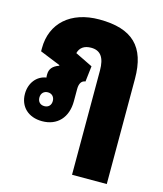

<svg xmlns="http://www.w3.org/2000/svg" viewBox="-112 -611 776 913"><g transform="rotate(15 276.0 -154.5)"><path d="M329 219H500V-299C500 -457 427 -528 264 -528C124 -528 35 -449 35 -325V-310L136 -269V-266C105 -255 91 -238 91 -211V-207C91 -203 91 -200 92 -196C45 -189 13 -148 13 -95C13 -32 57 10 125 10C200 10 247 -41 247 -121V-181C247 -210 258 -224 276 -226L285 -303L199 -345C206 -373 227 -388 261 -388C307 -388 329 -358 329 -294ZM117 -62C97 -62 84 -75 84 -96C84 -116 97 -130 117 -130C137 -130 150 -116 150 -96C150 -75 137 -62 117 -62Z"/></g></svg>

Font: Noto Sans Thai Looped UI Narrow Black
Style: Regular
Weight: 900
Width: 4
Designer: Cadson Demak Team
Foundry: Cadson Demak Co., Ltd.
Version: Version 1.000